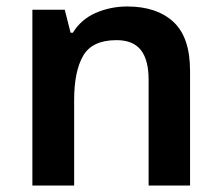

<svg xmlns="http://www.w3.org/2000/svg" viewBox="-20 -573 684 593"><path d="M373 -553Q464 -553 515.5 -505.5Q567 -458 567 -354V0H439V-327Q439 -388 415 -418.5Q391 -449 340 -449Q265 -449 237 -401Q209 -353 209 -264V0H80V-543H180L198 -472H205Q231 -514 276.5 -533.5Q322 -553 373 -553Z"/></svg>

Font: Noto Sans Sora Sompeng SemiBold
Style: Regular
Weight: 600
Version: Version 2.101